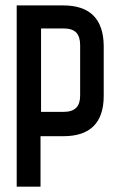

<svg xmlns="http://www.w3.org/2000/svg" viewBox="-20 -704 454 724"><path d="M371.1 -532.2Q371.1 -468.8 371.1 -342.8Q371.1 -266.6 333 -228.5Q294.9 -190.4 218.8 -190.4Q190.4 -190.4 132.8 -190.4Q132.8 -127 132.8 0Q103.5 0 43 0Q43 -114.3 43 -342.8Q43 -377 43 -420.9Q43 -524.4 43 -683.6Q101.6 -683.6 217.8 -683.6Q293.9 -683.6 332 -645.5Q370.1 -607.4 371.1 -532.2ZM134.8 -282.2Q163.1 -282.2 220.7 -282.2Q252 -282.2 267.6 -297.9Q282.2 -312.5 282.2 -343.8Q282.2 -407.2 282.2 -534.2Q282.2 -565.4 267.6 -581.1Q252 -596.7 220.7 -596.7Q191.4 -596.7 134.8 -596.7Q134.8 -543.9 134.8 -465.8Q134.8 -386.7 134.8 -282.2Z"/></svg>

Font: ZAANS 2018
Style: Regular
Weight: 400
Designer: Counter Creatives
Version: Version 1.0 - 24-01-18